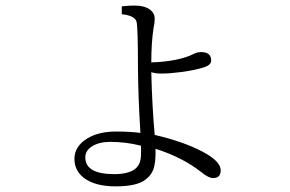

<svg xmlns="http://www.w3.org/2000/svg" viewBox="-20 -640 1040 689"><path d="M522.9 -416Q620.1 -419.4 674.8 -446.3Q687.5 -453.1 701.7 -453.1Q737.8 -453.1 737.8 -422.9Q737.8 -405.8 710 -397.9Q684.1 -389.2 633.3 -381.8Q588.9 -376 558.1 -376Q538.1 -376 522.9 -380.9Q525.9 -256.8 535.2 -155.8Q635.7 -132.8 706.1 -96.2Q772 -61.5 772 -28.8Q772 -1 745.1 -1Q728.5 -1 704.1 -21Q633.8 -76.2 538.1 -106Q539.6 -56.2 529.8 -30.8Q522 -10.7 502.9 3.9Q472.2 28.8 395 28.8Q321.3 28.8 281.2 -1.5Q247.1 -27.8 247.1 -69.8Q247.1 -115.2 293.9 -143.6Q335 -168 396 -168Q446.3 -168 483.9 -163.1Q476.1 -287.1 475.1 -391.1Q475.1 -539.6 470.2 -561Q464.8 -584 417 -588.9V-617.2Q442.9 -620.1 460.9 -620.1Q500 -620.1 519.5 -604.5Q535.2 -592.3 535.2 -573.2Q535.2 -556.6 531.2 -541Q522.9 -486.8 522.9 -416ZM485.8 -117.2Q431.6 -130.9 376 -130.9Q335.4 -130.9 310.1 -114.7Q286.1 -99.6 286.1 -75.2Q286.1 -15.1 390.1 -15.1Q438.5 -15.1 462.9 -32.2Q480 -44.9 483.9 -65.4Q487.3 -81.1 485.8 -117.2Z"/></svg>

Font: I.MingCP
Style: Regular
Weight: 400
Designer: I.Font Project
Version: Version 8.000; Sep 06, 2022